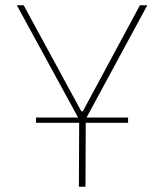

<svg xmlns="http://www.w3.org/2000/svg" viewBox="-20 -500 600 730"><path d="M467 -53V-33H306L305 210H280L281 -33H117V-53H277L44 -480H70L289 -77H295L512 -480H540L309 -53Z"/></svg>

Font: Taylor Sans Thin
Style: Regular
Weight: 100
Italic angle: -8°
Designer: Natanael Gama
Version: Version 1.001 September 8, 2015